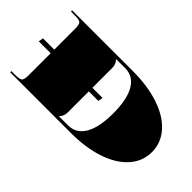

<svg xmlns="http://www.w3.org/2000/svg" viewBox="-61 -726 996 996"><g transform="rotate(45 437.0 -227.5)"><path d="M467.7 -244.8 463.3 -218.5H393.4V-65.6Q393.4 -36.7 375.9 -19.2V-17.5H441.4Q500.9 -17.5 532.3 -71.2Q563.8 -125 563.8 -227.3Q563.8 -329.5 532.3 -383.3Q500.9 -437.1 441.4 -437.1H375.9V-435.3Q393.4 -417.8 393.4 -389V-244.8ZM61.2 -445.8H35V-454.5H480.8Q589.6 -454.5 673.1 -426.4Q756.6 -398.2 802.2 -346.4Q847.9 -294.6 847.9 -227.3Q847.9 -160 802.2 -108.2Q756.6 -56.4 673.1 -28.2Q589.6 0 480.8 0H35V-8.7H61.2Q96.6 -8.7 105.1 -17.3Q113.6 -25.8 113.6 -61.2V-218.5H26.2L30.6 -244.8H113.6V-393.4Q113.6 -428.8 105.1 -437.3Q96.6 -445.8 61.2 -445.8Z"/></g></svg>

Font: FoglihtenBlackPcs
Style: BlackPcs
Weight: 900
Version: Version 0.75